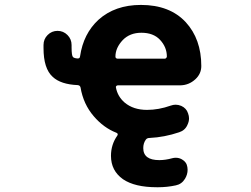

<svg xmlns="http://www.w3.org/2000/svg" viewBox="-20 -578 1040 795"><path d="M634.8 197.3Q632.8 197.3 629.9 197.3Q538.1 197.3 489.3 164.1Q439.5 128.9 439.5 67.4Q439.5 20.5 465.8 -16.6Q470.7 -24.4 461.9 -28.3Q409.2 -48.8 368.2 -96.7Q325.2 -146.5 313.5 -215.8Q311.5 -224.6 301.8 -225.6Q231.4 -228.5 198.2 -259.8Q160.2 -293.9 160.2 -378.9V-391.6Q160.2 -416 177.2 -433.1Q194.3 -450.2 218.3 -450.2Q242.2 -450.2 259.3 -433.1Q276.4 -416 276.4 -391.6V-381.8Q276.4 -347.7 282.2 -341.8Q287.1 -336.9 300.8 -335.9Q310.5 -335 311.5 -344.7Q325.2 -438.5 387.7 -496.1Q456.1 -557.6 563.5 -557.6Q682.6 -557.6 749 -486.3Q813.5 -416 813.5 -304.7Q813.5 -272.5 789.1 -250Q761.7 -224.6 724.6 -224.6H467.8Q463.9 -224.6 461.4 -221.7Q459 -218.8 460 -215.8Q466.8 -178.7 496.1 -153.3Q532.2 -123 588.9 -123Q636.7 -123 686.5 -140.6Q697.3 -144.5 707 -144.5Q718.8 -144.5 730.5 -139.6Q752 -129.9 758.8 -108.4Q762.7 -97.7 762.7 -87.9Q762.7 -74.2 755.9 -60.5Q746.1 -38.1 721.7 -30.3Q661.1 -9.8 599.6 -6.8Q588.9 -6.8 584 0Q573.2 14.6 573.2 35.2Q573.2 85 639.6 85Q665 85 693.4 77.1Q700.2 75.2 708 75.2Q721.7 75.2 733.4 82Q752.9 92.8 755.9 114.3Q756.8 119.1 756.8 125Q756.8 144.5 746.1 162.1Q732.4 184.6 708 189.5Q671.9 197.3 634.8 197.3ZM662.1 -335Q666 -335 668 -337.9Q670.9 -340.8 670.9 -343.8Q670.9 -382.8 642.6 -413.1Q615.2 -442.4 565.4 -442.4Q517.6 -442.4 488.3 -412.1Q458 -379.9 458 -343.8Q458 -339.8 460 -337.9Q462.9 -335 466.8 -335Z"/></svg>

Font: Rounded-X Mgen+ 2m bold
Style: Bold
Weight: 700
Designer: [Source Han Sans]
Ryoko NISHIZUKA  (kana & ideographs); Paul D. Hunt (Latin, Greek & Cyrillic); Wenlong ZHANG  (bopomofo
Version: Version 1.059.20150602